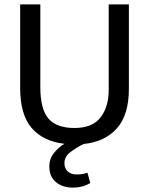

<svg xmlns="http://www.w3.org/2000/svg" viewBox="-20 -650 680 876"><path d="M72 -630H164V-253Q164 -152 201 -109Q238 -66 320 -66Q401 -66 438.5 -114Q476 -162 476 -241V-630H568V-244Q568 -126 513.5 -64.5Q459 -3 361 7Q322 27 298 46.5Q274 66 274 95Q274 119 289.5 132.5Q305 146 329 146Q358 146 379 138L392 185Q357 206 312 206Q266 206 235.5 181Q205 156 205 109Q205 74 226.5 47.5Q248 21 274 6Q177 -5 124.5 -66Q72 -127 72 -249Z"/></svg>

Font: Ek Mukta
Style: Regular
Weight: 400
Designer: Girish Dalvi and Yashodeep Gholap
Foundry: Ek Type
Version: Version 2.538;PS 1.001;hotconv 16.6.51;makeotf.lib2.5.65220;